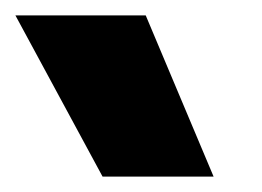

<svg xmlns="http://www.w3.org/2000/svg" viewBox="-20 -841 340 249"><path d="M0 -821H169L257 -612H113Z"/></svg>

Font: Sora-SIA
Style: Bold
Weight: 700
Designer: Jonathan Barnbrook, Julián Moncada
Foundry: Barnbrook Fonts
Version: Version 2.000